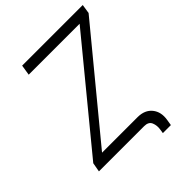

<svg xmlns="http://www.w3.org/2000/svg" viewBox="-231 -853 1082 1082"><g transform="rotate(-45 310.0 -312.0)"><path d="M381.7 0H21.3L31.2 -55L532.7 -665.1H126.8L136.7 -727.3H619.7L611.2 -672.2L108.3 -62.1H391.7Q448.9 -61.8 478.2 -25.4Q507.5 11 498.2 67.1L492.5 102.3H428.6L432.2 78.5Q437.1 49 426.8 24.5Q416.5 0 381.7 0Z"/></g></svg>

Font: Inter Light  BETA
Style: Italic
Weight: 300
Italic angle: 9.39999°
Designer: Rasmus Andersson
Foundry: rsms
Version: Version 3.011;git-f93a4a705